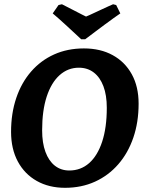

<svg xmlns="http://www.w3.org/2000/svg" viewBox="-20 -884 691 916"><path d="M290.1 12Q213.6 12 155.5 -20.7Q97.4 -53.4 65.1 -113.4Q32.8 -173.4 32.8 -254.9Q32.8 -343.2 57.5 -416.3Q82.2 -489.4 128.3 -542.5Q174.4 -595.6 238.2 -624.3Q302 -653 380.2 -653Q459.2 -653 517.6 -620.9Q576.1 -588.9 608.7 -529.8Q641.3 -470.7 641.3 -389.2Q641.3 -300.9 616.1 -227.4Q590.9 -153.8 544.3 -100.3Q497.7 -46.7 433.4 -17.4Q369 12 290.1 12ZM310.5 -70.6Q365.3 -70.6 405.3 -105.8Q445.3 -141.1 467.4 -208.2Q489.5 -275.3 489.5 -369.6Q489.5 -429.8 473.4 -472.5Q457.3 -515.2 427.4 -538.1Q397.5 -561 356.3 -561Q304.1 -561 264.4 -525.5Q224.7 -489.9 202.8 -423.1Q181 -356.3 181 -262Q181 -202.3 196.8 -159.4Q212.6 -116.4 241.7 -93.5Q270.9 -70.6 310.5 -70.6ZM554 -820Q541.8 -811.8 521.2 -797Q500.5 -782.2 477.4 -765Q454.3 -747.8 433.6 -732.2Q413 -716.5 399.8 -706.7Q386.6 -696.8 386.6 -696.8H367.3Q367.3 -696.8 356.6 -706.7Q346 -716.5 329.1 -732.2Q312.2 -747.8 293.6 -765Q274.9 -782.2 258.2 -797Q241.4 -811.8 231.5 -820L259.2 -860L275.5 -863.7Q282.3 -860.5 299.2 -851.6Q316.2 -842.8 335.4 -833Q354.7 -823.2 370.3 -815Q385.9 -806.8 390.4 -805Q394.5 -806.3 406.7 -811.9Q419 -817.5 435.5 -825.3Q452 -833 469 -840.9Q485.9 -848.9 499.5 -854.9Q513.1 -861 519.5 -863.7L534.3 -860Z"/></svg>

Font: Alegreya
Style: Italic
Weight: 400
Italic angle: -7°
Designer: Juan Pablo del Peral
Foundry: Huerta Tipografica
Version: Version 2.009